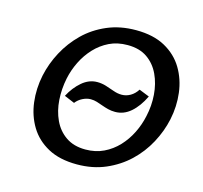

<svg xmlns="http://www.w3.org/2000/svg" viewBox="-100 -780 953 903"><g transform="rotate(15 376.5 -329.0)"><path d="M261 -264 211 -285Q234 -329 268 -358Q302 -387 342 -387Q364 -387 385 -380.5Q406 -374 426.5 -366.5Q447 -359 467 -359Q489 -359 509 -370.5Q529 -382 543 -404L593 -384Q568 -332 534 -302.5Q500 -273 458 -273Q440 -273 424 -277Q408 -281 393 -286.5Q378 -292 363.5 -296.5Q349 -301 333 -301Q314 -301 294 -291Q274 -281 261 -264ZM348 12Q264 12 207 -19Q150 -50 118.5 -102Q87 -154 79 -218.5Q71 -283 85 -350Q98 -411 128.5 -468Q159 -525 205.5 -570.5Q252 -616 315 -643Q378 -670 455 -670Q540 -670 597 -638.5Q654 -607 685.5 -554.5Q717 -502 725 -437.5Q733 -373 719 -307Q706 -246 675 -188.5Q644 -131 597 -86.5Q550 -42 487.5 -15Q425 12 348 12ZM369 -66Q418 -66 457.5 -85Q497 -104 527 -136Q557 -168 577 -208.5Q597 -249 606 -292Q618 -345 614 -398Q610 -451 589.5 -495Q569 -539 531 -565.5Q493 -592 435 -592Q385 -592 346 -573Q307 -554 277 -522Q247 -490 227 -449.5Q207 -409 198 -366Q187 -313 190.5 -260Q194 -207 214.5 -163Q235 -119 273.5 -92.5Q312 -66 369 -66Z"/></g></svg>

Font: Ysabeau Infant SemiBold
Style: Italic
Weight: 600
Italic angle: -12°
Designer: Christian Thalmann (Catharsis Fonts)
Version: Version 2.002; featfreeze: ss01,ss02,lnum